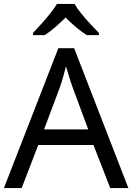

<svg xmlns="http://www.w3.org/2000/svg" viewBox="-20 -964 679 984"><path d="M545 0 459 -221H176L91 0H0L279 -717H360L638 0ZM352 -517Q349 -525 342 -546Q335 -567 328.5 -589.5Q322 -612 318 -624Q313 -604 307.5 -583.5Q302 -563 296.5 -546Q291 -529 287 -517L206 -301H432ZM362 -944Q374 -922 396.5 -894.5Q419 -867 443.5 -840.5Q468 -814 487 -795V-784H425Q399 -800 371 -823.5Q343 -847 316 -874Q289 -847 262 -824Q235 -801 209 -784H149V-795Q168 -815 191.5 -841Q215 -867 237 -894.5Q259 -922 272 -944Z"/></svg>

Font: Noto Sans Balinese
Style: Regular
Weight: 400
Designer: Aditya Bayu, David Williams
Foundry: David Williams
Version: Version 2.003